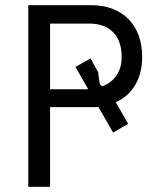

<svg xmlns="http://www.w3.org/2000/svg" viewBox="-20 -720 598 740"><path d="M89 0H173V-307H332C342 -307 351 -307 359 -308L416 -209L474 -243L426 -326C490 -354 528 -416 528 -501C528 -623 453 -700 332 -700H89ZM173 -376V-629H326C403 -629 449 -582 449 -501C449 -449 426 -411 383 -391C374 -385 365 -391 364 -400L358 -442L329 -495L271 -462L320 -376Z"/></svg>

Font: Finlandica
Style: Regular
Weight: 400
Designer: Niklas Ekholm, Juho Hiilivirta, Jaakko Suomalainen
Foundry: Helsinki Type Studio
Version: Version 2.000;Glyphs 3.2 (3202)